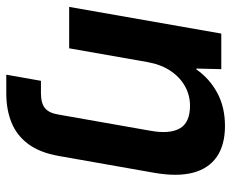

<svg xmlns="http://www.w3.org/2000/svg" viewBox="-84 -464 753 626"><g transform="rotate(90 293.0 -151.5)"><path d="M3 0 90 -496H206L204 -415H207Q237 -458 283.5 -483Q330 -508 391 -508Q453 -508 491.5 -481.5Q530 -455 543.5 -404Q557 -353 544 -278L489 34Q478 96 450 133.5Q422 171 380 188Q338 205 285 205H224L244 92H284Q317 92 333 79Q349 66 354 35L407 -266Q418 -328 399 -361Q380 -394 325 -394Q291 -394 261.5 -377.5Q232 -361 211.5 -330.5Q191 -300 183 -256L138 0Z"/></g></svg>

Font: DM Sans 36pt
Style: Bold Italic
Weight: 700
Italic angle: -10°
Designer: Colophon Foundry, Jonny Pinhorn
Foundry: Colophon Foundry
Version: Version 4.004;gftools[0.9.30]